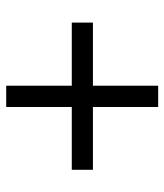

<svg xmlns="http://www.w3.org/2000/svg" viewBox="24 -659 524 612"><g transform="rotate(-90 286.0 -353.0)"><path d="M318.8 -386.2H520V-318.8H318.8V-110.8H251V-318.8H50.8V-386.2H251V-595.2H318.8Z"/></g></svg>

Font: Open Sans Y to K
Style: Regular
Weight: 400
Version: Version 1.10